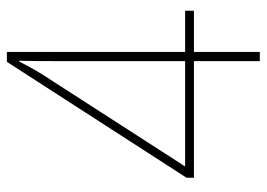

<svg xmlns="http://www.w3.org/2000/svg" viewBox="-126 -632 758 545"><g transform="rotate(-90 252.5 -359.0)"><path d="M495 -187V-212H378V-718H350L21 -208V-187H352V0H378V-187ZM352 -558V-212H53L294 -586C319 -623 332 -647 351 -683H353C352 -642 352 -622 352 -558Z"/></g></svg>

Font: Noto Sans Hebrew SemiCondensed Thin
Style: Regular
Weight: 100
Width: 4
Designer: Monotype Design Team
Foundry: Monotype Imaging Inc.
Version: Version 2.004